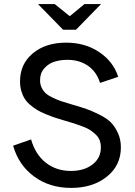

<svg xmlns="http://www.w3.org/2000/svg" viewBox="-20 -920 666 950"><path d="M307.1 -709Q400.9 -709 470.7 -662.4Q540.5 -615.7 564.9 -540L475.1 -509.8Q457 -566.4 414.3 -595.2Q371.6 -624 314 -624Q279.3 -624 250 -615Q220.7 -606 199.5 -582.3Q178.2 -558.6 178.2 -522.9Q178.2 -502.9 186 -486.6Q193.8 -470.2 205.8 -459Q217.8 -447.8 240.2 -437Q262.7 -426.3 284.2 -418.9Q305.7 -411.6 339.8 -401.9Q384.8 -388.7 408.7 -380.4Q432.6 -372.1 470.2 -353.5Q507.8 -335 527.6 -315.4Q547.4 -295.9 562.7 -263.4Q578.1 -231 578.1 -190.9Q578.1 -101.1 508.5 -45.7Q439 9.8 332 9.8Q225.1 9.8 148.4 -46.9Q71.8 -103.5 44.9 -199.2L133.8 -230Q155.3 -155.3 207 -114.7Q258.8 -74.2 331.1 -74.2Q396 -74.2 437.5 -106Q479 -137.7 479 -189.9Q479 -209.5 473.4 -225.1Q467.8 -240.7 454.6 -253.4Q441.4 -266.1 427.7 -275.4Q414.1 -284.7 390.6 -293.7Q367.2 -302.7 348.6 -308.6Q330.1 -314.5 299.8 -323.2Q271 -331.5 250.7 -338.4Q230.5 -345.2 205.6 -355.5Q180.7 -365.7 163.8 -376Q147 -386.2 129.6 -400.9Q112.3 -415.5 102.1 -431.9Q91.8 -448.2 85.4 -470Q79.1 -491.7 79.1 -517.1Q79.1 -603.5 142.6 -656.2Q206.1 -709 307.1 -709ZM480 -899.9 356 -772.9H292L168 -899.9H251L325.2 -839.8L397.9 -899.9Z"/></svg>

Font: LT Superior Med
Style: Regular
Weight: 500
Designer: Daniel Lyons
Foundry: LyonsType
Version: Version 1.000